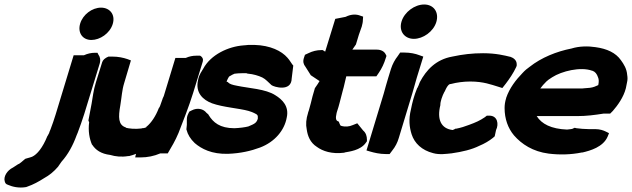

<svg xmlns="http://www.w3.org/2000/svg" viewBox="-118 -689 2815 855"><path d="M-97 118C-95 125 -94 131 -80 135C-64 142 -35 150 -1 144L1 143L4 142C30 133 54 120 79 104C101 92 121 76 140 54L141 53L142 51C148 43 152 37 156 31C185 -1 207 -42 223 -86L228 -98C238 -125 248 -152 257 -181L326 -406C331 -423 327 -437 320 -446L316 -454H305C288 -454 271 -450 256 -443H210L130 -180C123 -157 115 -134 107 -113L102 -101V-100C102 -99 101 -99 101 -98V-97L94 -84L93 -83C72 -31 47 -1 25 9C20 11 13 13 2 16L-5 18L-10 22C-15 26 -32 42 -37 42L-60 57C-87 70 -103 98 -97 118ZM239 -584C227 -544 249 -511 289 -511C327 -511 371 -540 384 -582C397 -625 370 -655 332 -655C292 -655 251 -624 239 -584Z M276 -151 279 -145C274 -105 280 -72 292 -44L293 -45V-44C308 -21 332 -4 373 1C396 8 423 11 453 6H455H457C469 3 478 0 488 -4C487 -2 485 7 484 12H491H508C539 12 568 6 596 -6H623H629C645 -33 663 -63 677 -97C699 -154 722 -211 742 -275L785 -415C788 -425 784 -435 773 -441H765H756C740 -441 725 -438 709 -431H663L614 -270C612 -263 611 -259 608 -254L607 -252L605 -246C600 -234 596 -218 592 -211L590 -209L589 -207C575 -171 556 -143 536 -126L534 -125L533 -122C524 -119 523 -118 515 -118H514L513 -117C482 -113 454 -117 443 -120L442 -122H441C409 -133 408 -166 418 -221C424 -257 425 -287 435 -319L465 -420L449 -426C431 -432 409 -437 382 -437H373H365C350 -431 340 -422 337 -412L309 -322C298 -287 295 -256 290 -228C286 -206 280 -177 276 -154Z M712 -113 713 -110C718 -90 730 -70 749 -52C779 -26 825 -2 897 -4C953 -6 1000 -17 1040 -32C1106 -57 1149 -109 1159 -166C1170 -216 1139 -246 1108 -265C1065 -293 990 -296 938 -307C916 -311 905 -315 899 -321L896 -324L891 -325L893 -331C895 -335 899 -344 902 -348C910 -353 925 -361 927 -361H928H929C937 -362 948 -363 961 -363H977C977 -363 980 -363 983 -362L984 -361H986C1010 -359 1033 -352 1050 -344C1066 -336 1075 -324 1091 -310C1101 -302 1180 -278 1181 -340L1188 -397L1183 -403C1180 -406 1173 -420 1162 -432C1136 -462 1086 -487 1015 -489H990H988C983 -488 977 -488 967 -487C898 -482 820 -445 787 -383C781 -372 768 -357 764 -332C751 -276 786 -244 826 -229C876 -211 946 -207 989 -195C1000 -191 1008 -189 1011 -187L1012 -186H1013C1030 -178 1031 -176 1030 -160C1024 -142 1017 -138 988 -126C973 -122 949 -119 926 -118C861 -118 831 -144 811 -177L810 -179L808 -181C806 -182 805 -184 801 -187C788 -204 761 -211 735 -197L725 -192L720 -182C715 -172 714 -164 714 -155V-133Z M1235 -430C1230 -414 1234 -402 1242 -392L1266 -354L1305 -328C1300 -320 1293 -308 1286 -299L1284 -296L1283 -292C1276 -270 1271 -250 1266 -229C1261 -213 1259 -200 1254 -188V-187C1245 -159 1243 -135 1248 -112C1252 -84 1263 -54 1293 -35C1319 -16 1359 -2 1415 -9H1416V-10C1437 -14 1487 -19 1511 -53L1516 -60V-67C1516 -82 1512 -97 1499 -108L1473 -140L1453 -132C1437 -125 1419 -123 1400 -129C1398 -130 1396 -133 1393 -141L1391 -147L1385 -150C1379 -153 1375 -161 1381 -186L1383 -193C1388 -206 1391 -220 1394 -230L1408 -284C1415 -307 1418 -327 1424 -349H1558L1569 -365C1582 -384 1593 -407 1600 -431L1603 -440L1599 -448C1593 -460 1579 -468 1560 -468H1451L1467 -491L1480 -534L1493 -571C1496 -582 1498 -591 1498 -601L1499 -615L1487 -619C1470 -626 1447 -627 1421 -614L1375 -605L1330 -459L1319 -466H1313C1293 -466 1273 -461 1255 -452L1240 -445Z M1514 -19 1531 -14C1548 -9 1573 -3 1600 -3H1617L1629 -19C1642 -35 1652 -54 1658 -75L1718 -273C1726 -299 1731 -320 1738 -343L1767 -437L1750 -443C1732 -450 1709 -455 1682 -455H1664L1653 -439C1641 -424 1630 -404 1623 -382L1611 -343C1603 -318 1598 -297 1591 -273ZM1670 -593C1657 -549 1684 -516 1725 -516C1766 -516 1812 -548 1825 -591C1838 -635 1813 -669 1771 -669C1729 -669 1683 -636 1670 -593Z M1712 -202C1701 -157 1705 -123 1715 -91C1728 -51 1760 -20 1811 -7C1839 1 1871 -4 1891 -6H1892C1941 -13 1983 -23 2017 -40C2039 -49 2061 -62 2077 -75L2085 -82L2091 -110C2104 -136 2098 -174 2061 -174H2050L2041 -167C2019 -152 2001 -144 1971 -133C1953 -126 1934 -120 1914 -116H1910L1907 -114C1903 -112 1901 -111 1898 -110C1846 -116 1827 -157 1843 -221V-223V-224C1843 -232 1846 -241 1848 -249C1852 -261 1856 -271 1861 -280L1862 -281L1863 -283C1870 -299 1875 -307 1882 -313C1883 -313 1884 -314 1888 -315H1889H1890C1916 -322 1947 -326 1976 -326C2035 -326 2070 -312 2100 -303L2119 -297L2134 -316C2150 -337 2168 -363 2181 -391L2183 -397V-403C2183 -421 2169 -431 2155 -436H2154C2129 -442 2091 -452 2033 -452C1986 -452 1942 -447 1896 -437C1823 -424 1780 -377 1752 -324V-323L1751 -322C1748 -314 1745 -305 1741 -298L1740 -297L1739 -295C1726 -263 1718 -233 1712 -202Z M2129 -208C2129 -160 2144 -118 2171 -86C2205 -47 2255 -14 2325 -5C2374 1 2424 0 2473 -10H2475H2476C2510 -18 2568 -34 2588 -81L2594 -96L2580 -103C2570 -108 2554 -114 2533 -114H2504C2485 -114 2465 -116 2449 -118L2441 -120L2430 -115C2429 -115 2420 -113 2407 -112C2336 -115 2294 -137 2272 -172H2451C2494 -172 2531 -177 2569 -183H2599L2611 -195C2632 -219 2659 -256 2669 -296L2674 -321C2677 -333 2677 -344 2675 -355C2673 -383 2660 -403 2647 -421C2624 -454 2585 -472 2534 -479C2502 -484 2462 -484 2427 -473C2361 -460 2293 -433 2240 -391C2231 -385 2219 -375 2209 -364C2179 -333 2151 -297 2136 -253V-252C2131 -236 2129 -222 2129 -208ZM2288 -295C2295 -305 2304 -315 2315 -326C2321 -332 2327 -336 2341 -345C2383 -372 2467 -393 2519 -374H2520C2532 -370 2540 -360 2545 -345C2549 -336 2549 -326 2547 -315C2547 -315 2547 -313 2546 -310C2535 -305 2525 -300 2509 -298L2485 -296H2484C2479 -295 2474 -295 2467 -295Z"/></svg>

Font: SolarCharger
Style: 1052
Weight: 1000
Designer: Mew Too
Foundry: Cannot Into Space Fonts/KineticPlasma Fonts
Version: Version 1.100